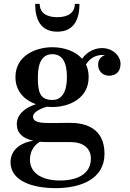

<svg xmlns="http://www.w3.org/2000/svg" viewBox="-20 -714 672 994"><path d="M185.5 -694H162C162 -615.5 189 -550 276.5 -550C364 -550 391.5 -615.5 391.5 -694H367.5C367.5 -646.5 330 -625 276.5 -625C222.5 -625 185.5 -646.5 185.5 -694ZM67 -71.5C67 -24.5 98.5 3 152.5 14.5C104.5 21 35 50.5 34.5 126C35 220.5 143 260 268 260C394 260 521 215.5 521 82C521 -53.5 418 -78 343 -78C314.5 -78 278 -77 243 -77C188.5 -77 151 -80.5 151 -111C151 -132 187.5 -152 223.5 -161.5C232.5 -160.5 242 -160 251.5 -160C338.5 -160 439 -204.5 439 -315C439 -340 434 -361.5 425 -380C449.5 -420.5 486 -429.5 511 -429.5C515 -429.5 519.5 -429 523.5 -428.5C504 -422 488 -406.5 488 -379C488 -342 516 -322 544.5 -322C573.5 -322 604 -337 604 -383.5C604 -424 564.5 -465 508 -465C476.5 -465 433.5 -450.5 405 -410C368 -451.5 307 -469.5 251 -469.5C164 -469.5 60 -425.5 60 -315C60 -240 108 -195.5 166 -174.5C110 -156.5 67 -122 67 -71.5ZM176 -315C176 -393 201 -433.5 251.5 -433.5C301.5 -433.5 326.5 -393 326.5 -315C326.5 -240 301.5 -196.5 251.5 -196.5C185 -196.5 176 -240 176 -315ZM135 113C135 70.5 155.5 38 186.5 20C198.5 21 211.5 21.5 225.5 21.5H345C410 21.5 450.5 53 450.5 106.5C450.5 187 380 220.5 291 220.5C192 220.5 135 178 135 113Z"/></svg>

Font: Bodoni* 06pt Medium
Style: Regular
Weight: 500
Version: Version 2.3